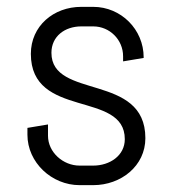

<svg xmlns="http://www.w3.org/2000/svg" viewBox="-20 -530 499 560"><path d="M404 -127C404 -318 130 -239 130 -376C130 -424 169 -453 217 -453H252C300 -453 339 -414 339 -366V-351L399 -361V-363C399 -444 333 -510 252 -510H217C136 -510 70 -454 70 -373C70 -182 344 -267 344 -124C344 -76 300 -47 252 -47H212C164 -47 120 -86 120 -134V-167L60 -157V-137C60 -56 131 10 212 10H252C333 10 404 -46 404 -127Z"/></svg>

Font: Abel
Style: Regular
Weight: 400
Designer: Matthew Desmond
Foundry: Matthew Desmond
Version: Version 1.002